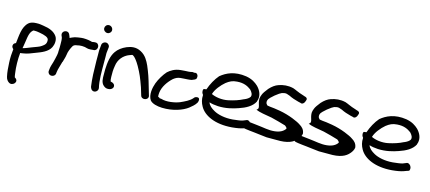

<svg xmlns="http://www.w3.org/2000/svg" viewBox="-63 -1315 4739 2117"><g transform="rotate(15 2306.5 -256.5)"><path d="M204 -437C221 -438 231 -435 258 -431C320 -420 362 -406 366 -377C370 -335 353 -318 322 -297C299 -279 259 -269 220 -253C193 -243 154 -225 121 -217C122 -223 124 -231 125 -239C139 -309 139 -382 169 -419C185 -436 181 -437 201 -437ZM26 -180C20 -132 17 -78 20 -25C23 31 26 82 37 130C43 160 58 177 74 188C118 220 185 153 125 118L124 117H123L122 116C119 107 116 87 114 70C104 2 102 -86 110 -159C119 -159 128 -161 141 -163C187 -169 232 -188 272 -204C336 -228 407 -254 437 -314C454 -348 462 -402 436 -440C404 -485 351 -506 280 -516C259 -519 233 -525 198 -523C163 -523 128 -513 111 -496C48 -438 48 -336 37 -252C10 -244 3 -220 9 -202C12 -193 18 -188 26 -180Z M887 -400C941 -409 931 -494 877 -486H868C861 -485 855 -484 844 -482C844 -482 841 -482 839 -483L824 -487C815 -489 807 -491 799 -492L770 -495C732 -499 699 -492 677 -489L674 -488L644 -482L643 -481C629 -476 607 -468 593 -460C589 -472 585 -485 579 -496C558 -547 480 -516 501 -462C505 -452 507 -451 509 -444C515 -423 515 -395 515 -365C515 -352 516 -340 515 -332V-330C515 -315 513 -302 513 -286V-270C513 -260 509 -246 509 -241C503 -214 497 -183 489 -156C481 -128 469 -98 467 -65L465 -46C465 -29 479 -6 507 -6C530 -6 547 -21 551 -39V-41L553 -59C557 -97 574 -138 585 -184L587 -185C593 -211 605 -239 609 -271C612 -290 615 -309 621 -322L631 -347L644 -373C653 -392 666 -400 700 -404L719 -408C737 -411 761 -410 782 -407C796 -405 816 -394 848 -397C856 -397 866 -398 879 -400Z M980 -620C1004 -620 1024 -639 1024 -663C1024 -688 1003 -709 978 -709C952 -709 934 -687 934 -665C934 -639 956 -620 980 -620ZM944 -291C944 -268 945 -243 946 -217L948 -138C949 -100 956 -35 960 -7V-5C962 0 962 1 964 8C967 18 975 28 980 32C1012 57 1056 24 1048 -12C1029 -87 1030 -198 1030 -291V-358C1028 -390 1029 -421 1034 -446L1036 -465C1039 -479 1034 -491 1028 -498C1002 -532 955 -510 950 -480V-479L948 -458C943 -429 942 -394 944 -356Z M1095 -47C1107 -37 1122 -27 1140 -27H1148C1179 -27 1204 -46 1204 -70C1204 -92 1186 -109 1155 -113C1151 -121 1148 -143 1148 -165V-227C1149 -247 1151 -268 1155 -290C1164 -367 1213 -422 1279 -448H1281C1310 -460 1309 -461 1321 -454C1329 -450 1339 -441 1353 -424C1367 -406 1384 -383 1398 -357C1441 -280 1459 -237 1494 -138L1520 -52C1533 -3 1614 -19 1604 -70L1603 -71L1577 -160C1548 -262 1532 -309 1498 -389C1476 -436 1448 -492 1387 -523C1329 -554 1275 -544 1226 -524C1177 -503 1138 -473 1114 -438C1075 -383 1065 -308 1062 -228V-165C1062 -127 1061 -76 1095 -47Z M1704 -87C1702 -97 1702 -112 1704 -132C1711 -202 1760 -271 1811 -317C1836 -336 1855 -346 1886 -350C1898 -351 1913 -352 1925 -353C1947 -355 1984 -355 2011 -361H2014L2015 -362C2070 -381 2061 -392 2062 -392C2071 -414 2062 -439 2040 -448C2028 -445 2015 -445 1998 -448C1982 -444 1982 -443 1960 -441C1930 -439 1902 -439 1868 -435C1803 -429 1758 -400 1726 -371C1691 -332 1655 -272 1636 -221C1617 -169 1599 -82 1637 -26C1662 4 1718 18 1776 20C1902 24 2010 -17 2066 -60C2091 -80 2124 -106 2140 -135L2141 -136C2146 -148 2156 -174 2140 -189C2116 -200 2093 -187 2085 -173C2057 -139 2003 -113 1953 -91C1901 -70 1806 -53 1745 -73C1721 -75 1721 -74 1720 -80Z M2770 -320C2798 -389 2760 -451 2725 -486C2694 -515 2654 -543 2585 -555C2447 -576 2357 -530 2295 -479C2255 -433 2219 -368 2197 -303C2179 -302 2169 -299 2166 -298C2153 -270 2166 -247 2177 -234C2174 -183 2185 -146 2207 -107C2256 -19 2386 45 2577 29C2633 24 2674 16 2703 6L2741 -8C2755 -10 2761 -15 2764 -18C2776 -48 2761 -75 2745 -85C2736 -92 2724 -95 2713 -91L2712 -90L2672 -74C2650 -67 2611 -62 2563 -57C2472 -49 2393 -68 2347 -94C2309 -115 2278 -140 2267 -174C2293 -165 2328 -159 2367 -157C2457 -153 2535 -174 2595 -195C2670 -220 2739 -256 2770 -317ZM2269 -269C2285 -325 2335 -385 2381 -424C2419 -453 2450 -470 2502 -473C2579 -479 2624 -456 2662 -428C2684 -406 2702 -377 2691 -351C2682 -335 2658 -317 2624 -304H2623C2579 -281 2522 -262 2460 -249C2388 -234 2315 -247 2269 -269Z M3088 36C3212 40 3278 10 3318 -39C3331 -54 3348 -79 3351 -104V-110C3346 -152 3318 -178 3290 -194C3265 -212 3236 -223 3194 -241C3147 -259 3095 -275 3037 -285L2972 -295C2944 -297 2904 -302 2893 -305C2878 -322 2874 -323 2874 -349C2875 -356 2877 -364 2883 -375C2887 -382 2907 -403 2940 -431C2973 -458 3000 -475 3011 -479C3036 -487 3049 -488 3066 -485L3101 -473C3134 -456 3171 -444 3210 -434L3236 -428C3263 -413 3285 -443 3291 -470C3297 -481 3297 -502 3263 -509L3243 -516C3231 -521 3213 -526 3201 -530C3176 -538 3153 -552 3117 -564H3116C3056 -578 3003 -571 2953 -554C2917 -542 2885 -518 2854 -484C2827 -450 2809 -425 2801 -404C2793 -386 2789 -369 2788 -354V-353C2788 -288 2830 -251 2788 -230C2837 -207 2894 -203 2972 -188C3024 -176 3086 -158 3137 -143C3153 -132 3157 -127 3162 -113C3141 -80 3102 -57 3040 -51C2975 -44 2914 -60 2842 -67C2804 -70 2775 -76 2745 -78L2727 -80C2722 -81 2704 -74 2698 -67C2676 -50 2678 -20 2689 -3C2695 1 2704 4 2716 5L2733 8H2734C2761 11 2790 16 2829 19C2873 23 2926 32 2975 36Z M3685 36C3809 40 3875 10 3915 -39C3928 -54 3945 -79 3948 -104V-110C3943 -152 3915 -178 3887 -194C3862 -212 3833 -223 3791 -241C3744 -259 3692 -275 3634 -285L3569 -295C3541 -297 3501 -302 3490 -305C3475 -322 3471 -323 3471 -349C3472 -356 3474 -364 3480 -375C3484 -382 3504 -403 3537 -431C3570 -458 3597 -475 3608 -479C3633 -487 3646 -488 3663 -485L3698 -473C3731 -456 3768 -444 3807 -434L3833 -428C3860 -413 3882 -443 3888 -470C3894 -481 3894 -502 3860 -509L3840 -516C3828 -521 3810 -526 3798 -530C3773 -538 3750 -552 3714 -564H3713C3653 -578 3600 -571 3550 -554C3514 -542 3482 -518 3451 -484C3424 -450 3406 -425 3398 -404C3390 -386 3386 -369 3385 -354V-353C3385 -288 3427 -251 3385 -230C3434 -207 3491 -203 3569 -188C3621 -176 3683 -158 3734 -143C3750 -132 3754 -127 3759 -113C3738 -80 3699 -57 3637 -51C3572 -44 3511 -60 3439 -67C3401 -70 3372 -76 3342 -78L3324 -80C3319 -81 3301 -74 3295 -67C3273 -50 3275 -20 3286 -3C3292 1 3301 4 3313 5L3330 8H3331C3358 11 3387 16 3426 19C3470 23 3523 32 3572 36Z M4597 -320C4625 -389 4587 -451 4552 -486C4521 -515 4481 -543 4412 -555C4274 -576 4184 -530 4122 -479C4082 -433 4046 -368 4024 -303C4006 -302 3996 -299 3993 -298C3980 -270 3993 -247 4004 -234C4001 -183 4012 -146 4034 -107C4083 -19 4213 45 4404 29C4460 24 4501 16 4530 6L4568 -8C4582 -10 4588 -15 4591 -18C4603 -48 4588 -75 4572 -85C4563 -92 4551 -95 4540 -91L4539 -90L4499 -74C4477 -67 4438 -62 4390 -57C4299 -49 4220 -68 4174 -94C4136 -115 4105 -140 4094 -174C4120 -165 4155 -159 4194 -157C4284 -153 4362 -174 4422 -195C4497 -220 4566 -256 4597 -317ZM4096 -269C4112 -325 4162 -385 4208 -424C4246 -453 4277 -470 4329 -473C4406 -479 4451 -456 4489 -428C4511 -406 4529 -377 4518 -351C4509 -335 4485 -317 4451 -304H4450C4406 -281 4349 -262 4287 -249C4215 -234 4142 -247 4096 -269Z"/></g></svg>

Font: Stray Cat
Style: BlkExt
Weight: 900
Version: Version 1.0